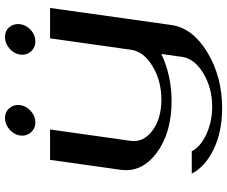

<svg xmlns="http://www.w3.org/2000/svg" viewBox="-92 -634 934 790"><g transform="rotate(-90 375.0 -239.0)"><path d="M737.3 -500 667 0Q654.3 86.9 554.2 147.5Q454.1 208 325.2 208Q228.5 208 156.2 173.3Q84 138.7 55.7 83H147.5Q166 119.1 217.8 143.1Q269.5 167 331.1 167Q408.2 167 468.8 130.4Q529.3 93.8 536.1 42L547.9 -42Q458 0 354.5 0Q223.6 0 141.6 -61Q59.6 -122.1 71.3 -209L112.3 -500H237.3L190.4 -168Q183.6 -115.2 232.9 -78.6Q282.2 -42 360.4 -42Q437.5 -42 498 -78.6Q558.6 -115.2 565.4 -168L612.3 -500ZM617.2 -685.5Q643.6 -685.5 658.7 -667Q673.8 -648.4 670.4 -623Q667 -597.7 646.5 -579.1Q626 -560.5 599.6 -560.5Q574.2 -560.5 558.1 -579.1Q542 -597.7 545.4 -623Q548.8 -648.4 570.3 -667Q591.8 -685.5 617.2 -685.5ZM225.1 -579.1Q209 -597.7 212.4 -623Q215.8 -648.4 237.3 -667Q258.8 -685.5 284.2 -685.5Q309.6 -685.5 325.2 -667Q340.8 -648.4 337.4 -623Q334 -597.7 313 -579.1Q292 -560.5 266.6 -560.5Q241.2 -560.5 225.1 -579.1Z"/></g></svg>

Font: okolaks
Style: BoldItalic
Weight: 600
Width: 8
Italic angle: -8°
Version: Version 000.6.0